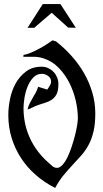

<svg xmlns="http://www.w3.org/2000/svg" viewBox="-20 -903 510 947"><path d="M239 -704 256 -699Q297 -667 332.5 -627.5Q368 -588 394 -543Q420 -498 435 -447.5Q450 -397 450 -344Q450 -291 441 -253.5Q432 -216 416.5 -187.5Q401 -159 381 -136.5Q361 -114 339 -90.5Q317 -67 294.5 -40Q272 -13 252 24Q199 -3 156.5 -40Q114 -77 84 -123Q54 -169 37.5 -222.5Q21 -276 21 -336Q21 -373 29.5 -415Q38 -457 57.5 -492Q77 -527 108.5 -550.5Q140 -574 185 -574Q203 -574 218 -567Q233 -560 244 -548.5Q255 -537 261.5 -521.5Q268 -506 268 -489Q268 -456 259 -438.5Q250 -421 235 -411Q220 -401 199.5 -395Q179 -389 155 -380Q145 -376 136 -371Q127 -366 116 -363Q119 -378 126 -392Q133 -406 141 -419.5Q149 -433 156.5 -446.5Q164 -460 168 -475L213 -461Q218 -469 225 -479.5Q232 -490 232 -501Q232 -518 217 -528.5Q202 -539 187 -539Q161 -539 143.5 -520Q126 -501 115.5 -474.5Q105 -448 100.5 -419Q96 -390 96 -370Q96 -290 128 -221Q160 -152 220 -100Q228 -92 238.5 -83.5Q249 -75 261 -75Q275 -75 288.5 -90Q302 -105 313 -128Q324 -151 333.5 -179.5Q343 -208 350 -235.5Q357 -263 360.5 -285.5Q364 -308 364 -320Q364 -361 353.5 -407Q343 -453 322 -494.5Q301 -536 269.5 -568.5Q238 -601 195 -615Q171 -623 145.5 -623Q120 -623 95 -623L96 -632Q113 -635 132 -643Q151 -651 170 -661Q189 -671 207 -682.5Q225 -694 239 -704ZM191 -883H278L354 -766L316 -767L235 -840L149 -766H116L191 -883Z"/></svg>

Font: Germanica
Style: Regular
Weight: 400
Designer: Peter Wiegel
Foundry: Peter Wiegel